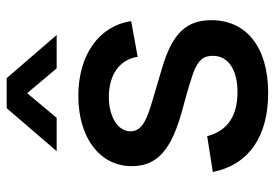

<svg xmlns="http://www.w3.org/2000/svg" viewBox="-144 -666 824 576"><g transform="rotate(-90 268.0 -378.0)"><path d="M102.5 -620H202.5L276.5 -708.5L351 -620H451L321.5 -770H231.5ZM277.5 14.5C413 14.5 495.5 -50 495.5 -156C495.5 -230.5 456 -272.5 354.5 -303C316 -314.5 281 -325 253 -333C205.5 -347.5 162 -361 162 -398.5C162 -436.5 206 -463.5 265 -463.5C332 -463.5 378 -430.5 385.5 -377L492.5 -396.5C478.5 -493 391 -555 268.5 -555C142.5 -555 57.5 -490.5 57.5 -394.5C57.5 -304 128.5 -268 246.5 -237.5C287.5 -226.5 319.5 -216.5 338 -210C378 -194.5 388.5 -178.5 388.5 -151.5C388.5 -104.5 346 -77.5 279.5 -77.5C208 -77.5 163 -108 147.5 -168.5L40 -151.5C62 -43.5 146 14.5 277.5 14.5Z"/></g></svg>

Font: Vela Sans SemBd
Style: Regular
Weight: 600
Designer: Principal design: Mikhail Sharanda - project Manrope.
Design modification: Ravid Balaliev
Foundry: Mikhail Sharanda
Version: Version 1.001